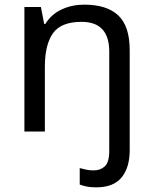

<svg xmlns="http://www.w3.org/2000/svg" viewBox="-20 -566 658 826"><path d="M394 240Q370 240 353 236.5Q336 233 323 228V157Q337 161 351 164Q365 167 383 167Q412 167 431 149.5Q450 132 450 83V-344Q450 -472 331 -472Q242 -472 207.5 -422.5Q173 -373 173 -279V0H85V-536H156L170 -463H175Q201 -505 245.5 -525.5Q290 -546 342 -546Q440 -546 489 -499.5Q538 -453 538 -350V80Q538 155 503 197.5Q468 240 394 240Z"/></svg>

Font: Noto Sans Mende Kikakui
Style: Regular
Weight: 400
Designer: Monotype Design Team
Foundry: Monotype Imaging Inc.
Version: Version 2.003; ttfautohint (v1.8.4.7-5d5b)